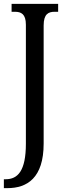

<svg xmlns="http://www.w3.org/2000/svg" viewBox="-27 -734 343 994"><path d="M-7 240H11C113 240 199 188 199 9V-602C199 -662 224 -673 256 -673H274V-714H33V-673H50C82 -673 107 -662 107 -606V10C107 151 65 194 2 194H-7Z"/></svg>

Font: Noto Serif Myanmar ExtCond
Style: Regular
Weight: 400
Width: 2
Designer: Ben Mitchell and the Monotype Design Team
Foundry: Monotype Imaging Inc.
Version: Version 2.106